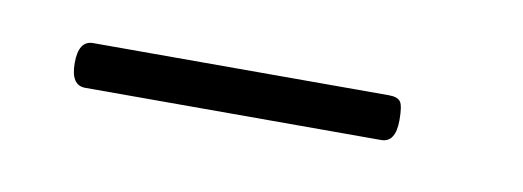

<svg xmlns="http://www.w3.org/2000/svg" viewBox="-24 -591 357 131"><g transform="rotate(10 155.0 -525.5)"><path d="M25 -525.5Q25 -541 35 -541H240Q246 -541 248 -538.2Q250 -535.5 250 -525.5Q250 -510 240 -510H35Q25 -510 25 -525.5Z"/></g></svg>

Font: Fraunces144ptRegular
Style: Regular
Weight: 400
Version: Version 1.000;[0bf87f6ff]